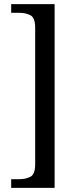

<svg xmlns="http://www.w3.org/2000/svg" viewBox="-20 -780 377 928"><path d="M34 128V86H74Q105 86 127.5 74Q150 62 150 14V-646Q150 -694 127.5 -706Q105 -718 74 -718H34V-760H244V128Z"/></svg>

Font: Noto Serif Tamil SemiCondensed
Style: Regular
Weight: 400
Width: 4
Designer: Indian Type Foundry, Tom Grace, and the Monotype Design Team
Foundry: Monotype Imaging Inc.
Version: Version 2.004; ttfautohint (v1.8.4.7-5d5b)